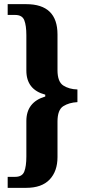

<svg xmlns="http://www.w3.org/2000/svg" viewBox="-20 -780 409 925"><path d="M17 125H106Q181 125 219 85Q257 45 257 -23V-194Q257 -251 285 -268.5Q313 -286 353 -288V-349Q313 -350 285 -368Q257 -386 257 -442V-614Q257 -760 106 -760H17V-708H53Q87 -708 97 -682.5Q107 -657 107 -610V-440Q107 -348 198 -324V-315Q107 -288 107 -197V-26Q107 21 97 46.5Q87 72 53 72H17Z"/></svg>

Font: Noto Serif ExtraCondensed Extra
Style: Regular
Weight: 800
Width: 3
Designer: Monotype Design Team
Foundry: Monotype Imaging Inc.
Version: Version 1.002